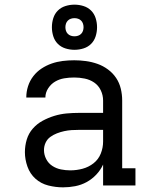

<svg xmlns="http://www.w3.org/2000/svg" viewBox="-20 -797 640 825"><path d="M251 8Q219 8 187.5 0Q156 -8 132.5 -29Q109 -50 98 -81Q87 -112 87 -143Q87 -171 95 -197.5Q103 -224 121 -244.5Q139 -265 163 -278Q187 -291 213 -299Q239 -307 266 -309.5Q293 -312 321 -312H423V-365Q423 -388 413 -409Q403 -430 384.5 -442.5Q366 -455 343.5 -459.5Q321 -464 299 -464Q277 -464 256 -460.5Q235 -457 217 -446.5Q199 -436 187 -417.5Q175 -399 175 -378Q175 -378 175 -378Q175 -378 175 -378H93Q93 -378 93 -378.5Q93 -379 93 -379Q93 -403 100.5 -426.5Q108 -450 123 -469.5Q138 -489 158.5 -502.5Q179 -516 202 -524Q225 -532 249.5 -535Q274 -538 299 -538Q324 -538 349.5 -534.5Q375 -531 399 -522.5Q423 -514 444 -498.5Q465 -483 479 -462Q493 -441 499 -416Q505 -391 505 -365V-74H562V0H423V-90Q412 -66 393.5 -46.5Q375 -27 352 -14.5Q329 -2 303 3Q277 8 251 8ZM282 -65Q309 -65 335 -72Q361 -79 382 -95.5Q403 -112 413 -137Q423 -162 423 -189V-239H321Q304 -239 288 -238Q272 -237 256 -233.5Q240 -230 224.5 -224Q209 -218 196 -208.5Q183 -199 176 -184Q169 -169 169 -152Q169 -132 178.5 -113.5Q188 -95 205 -84Q222 -73 242 -69Q262 -65 282 -65ZM300 -583Q280 -583 261 -589Q242 -595 228.5 -608.5Q215 -622 209 -641Q203 -660 203 -680Q203 -700 209 -719Q215 -738 228.5 -751.5Q242 -765 261 -771Q280 -777 300 -777Q320 -777 339 -771Q358 -765 371.5 -751.5Q385 -738 391 -719Q397 -700 397 -680Q397 -660 391 -641Q385 -622 371.5 -608.5Q358 -595 339 -589Q320 -583 300 -583ZM300 -641Q308 -641 315.5 -643.5Q323 -646 328.5 -651.5Q334 -657 336.5 -664.5Q339 -672 339 -680Q339 -688 336.5 -695.5Q334 -703 328.5 -708.5Q323 -714 315.5 -716.5Q308 -719 300 -719Q292 -719 284.5 -716.5Q277 -714 271.5 -708.5Q266 -703 263.5 -695.5Q261 -688 261 -680Q261 -672 263.5 -664.5Q266 -657 271.5 -651.5Q277 -646 284.5 -643.5Q292 -641 300 -641Z"/></svg>

Font: Iosevka Slab Extended
Style: Regular
Weight: 400
Width: 7
Monospace: yes
Designer: Belleve Invis
Foundry: Belleve Invis
Version: Version 11.1.1; ttfautohint (v1.8.3)